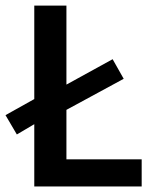

<svg xmlns="http://www.w3.org/2000/svg" viewBox="-35 -674 562 694"><path d="M88.9 -653.8H205.1V-368.2L372.1 -460L412.1 -389.2L205.1 -276.9V-98.1H477.1V0H88.9V-225.1L25.9 -188L-15.1 -257.8L88.9 -315.9Z"/></svg>

Font: SourceSansPro-Semibold
Style: Regular
Weight: 600
Designer: Paul D. Hunt
Foundry: Adobe Systems Incorporated
Version: Version 2.020;PS 2.0;hotconv 1.0.86;makeotf.lib2.5.63406